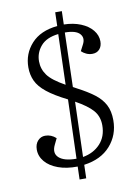

<svg xmlns="http://www.w3.org/2000/svg" viewBox="-96 -855 693 997"><g transform="rotate(-10 251.0 -356.5)"><path d="M241 82 243 14Q185 15 141 -1Q97 -17 73 -45.5Q49 -74 49 -109Q49 -138 65 -155.5Q81 -173 104 -173Q136 -173 161 -150L146 -119Q125 -77 152 -52Q179 -27 244 -27L254 -338Q186 -372 148 -402.5Q110 -433 95 -465.5Q80 -498 80 -537Q80 -609 127.5 -661.5Q175 -714 265 -723L267 -795H302L300 -725Q350 -724 389 -708Q428 -692 450 -665Q472 -638 472 -606Q472 -580 458 -564.5Q444 -549 420 -549Q403 -549 388 -556Q373 -563 363 -573L379 -604Q397 -637 376.5 -660Q356 -683 298 -683L290 -397Q295 -394 300 -391.5Q305 -389 310 -386Q362 -359 397 -332.5Q432 -306 449.5 -272.5Q467 -239 467 -191Q467 -113 417.5 -57Q368 -1 278 11L276 82ZM255 -415 263 -681Q200 -674 170 -639Q140 -604 140 -559Q140 -518 164 -485Q188 -452 255 -415ZM279 -30Q336 -40 371 -78Q406 -116 406 -175Q406 -222 378 -254Q350 -286 288 -320Z"/></g></svg>

Font: Literata 36pt Light
Style: Italic
Weight: 300
Italic angle: -2°
Designer: Latin by Veronika Burian and Jose Scaglione. Greek by Irene Vlachou. Cyrillic by Vera Evstafieva
Foundry: TypeTogether
Version: Version 3.002